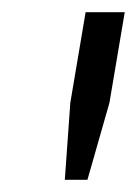

<svg xmlns="http://www.w3.org/2000/svg" viewBox="-20 -706 224 314"><path d="M86 -412 95 -538 120 -686H184L159 -538L123 -412Z"/></svg>

Font: Archivo SemiExpanded ExtraLight
Style: Italic
Weight: 250
Width: 6
Italic angle: -10°
Designer: Hector Gatti
Foundry: Omnibus-Type
Version: Version 2.001